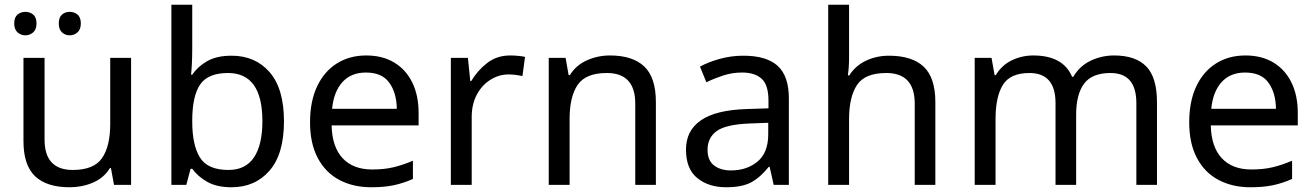

<svg xmlns="http://www.w3.org/2000/svg" viewBox="-20 -780 5546 810"><path d="M533 -536V0H461L448 -71H444Q418 -29 372 -9.5Q326 10 274 10Q177 10 128 -36.5Q79 -83 79 -185V-536H168V-191Q168 -63 287 -63Q376 -63 410.5 -113Q445 -163 445 -257V-536ZM87 -631Q68 -631 54 -643.5Q40 -656 40 -681Q40 -707 54 -718.5Q68 -730 87 -730Q106 -730 120 -718.5Q134 -707 134 -681Q134 -656 120 -643.5Q106 -631 87 -631ZM274 -631Q255 -631 241.5 -643.5Q228 -656 228 -681Q228 -707 241.5 -718.5Q255 -730 274 -730Q293 -730 307 -718.5Q321 -707 321 -681Q321 -656 307 -643.5Q293 -631 274 -631Z M791 -575Q791 -541 789.5 -511.5Q788 -482 786 -465H791Q814 -499 854 -522Q894 -545 957 -545Q1057 -545 1117.5 -475.5Q1178 -406 1178 -268Q1178 -130 1117 -60Q1056 10 957 10Q894 10 854 -13Q814 -36 791 -68H784L766 0H703V-760H791ZM942 -472Q857 -472 824 -423Q791 -374 791 -271V-267Q791 -168 823.5 -115.5Q856 -63 944 -63Q1016 -63 1051.5 -116Q1087 -169 1087 -269Q1087 -472 942 -472Z M1525 -546Q1594 -546 1643.5 -516Q1693 -486 1719.5 -431.5Q1746 -377 1746 -304V-251H1379Q1381 -160 1425.5 -112.5Q1470 -65 1550 -65Q1601 -65 1640.5 -74.5Q1680 -84 1722 -102V-25Q1681 -7 1641 1.5Q1601 10 1546 10Q1470 10 1411.5 -21Q1353 -52 1320.5 -113.5Q1288 -175 1288 -264Q1288 -352 1317.5 -415Q1347 -478 1400.5 -512Q1454 -546 1525 -546ZM1524 -474Q1461 -474 1424.5 -433.5Q1388 -393 1381 -321H1654Q1653 -389 1622 -431.5Q1591 -474 1524 -474Z M2132 -546Q2147 -546 2164.5 -544.5Q2182 -543 2195 -540L2184 -459Q2171 -462 2155.5 -464Q2140 -466 2126 -466Q2085 -466 2049 -443.5Q2013 -421 1991.5 -380.5Q1970 -340 1970 -286V0H1882V-536H1954L1964 -438H1968Q1994 -482 2035 -514Q2076 -546 2132 -546Z M2553 -546Q2649 -546 2698 -499.5Q2747 -453 2747 -349V0H2660V-343Q2660 -472 2540 -472Q2451 -472 2417 -422Q2383 -372 2383 -278V0H2295V-536H2366L2379 -463H2384Q2410 -505 2456 -525.5Q2502 -546 2553 -546Z M3116 -545Q3214 -545 3261 -502Q3308 -459 3308 -365V0H3244L3227 -76H3223Q3188 -32 3149.5 -11Q3111 10 3043 10Q2970 10 2922 -28.5Q2874 -67 2874 -149Q2874 -229 2937 -272.5Q3000 -316 3131 -320L3222 -323V-355Q3222 -422 3193 -448Q3164 -474 3111 -474Q3069 -474 3031 -461.5Q2993 -449 2960 -433L2933 -499Q2968 -518 3016 -531.5Q3064 -545 3116 -545ZM3142 -259Q3042 -255 3003.5 -227Q2965 -199 2965 -148Q2965 -103 2992.5 -82Q3020 -61 3063 -61Q3131 -61 3176 -98.5Q3221 -136 3221 -214V-262Z M3562 -537Q3562 -497 3557 -462H3563Q3589 -503 3633.5 -524Q3678 -545 3730 -545Q3828 -545 3877 -498.5Q3926 -452 3926 -349V0H3839V-343Q3839 -472 3719 -472Q3629 -472 3595.5 -421.5Q3562 -371 3562 -277V0H3474V-760H3562Z M4680 -546Q4771 -546 4816 -499.5Q4861 -453 4861 -349V0H4774V-345Q4774 -472 4665 -472Q4587 -472 4553.5 -427Q4520 -382 4520 -296V0H4433V-345Q4433 -472 4323 -472Q4242 -472 4211 -422Q4180 -372 4180 -278V0H4092V-536H4163L4176 -463H4181Q4206 -505 4248.5 -525.5Q4291 -546 4339 -546Q4465 -546 4503 -456H4508Q4535 -502 4581.5 -524Q4628 -546 4680 -546Z M5234 -546Q5303 -546 5352.5 -516Q5402 -486 5428.5 -431.5Q5455 -377 5455 -304V-251H5088Q5090 -160 5134.5 -112.5Q5179 -65 5259 -65Q5310 -65 5349.5 -74.5Q5389 -84 5431 -102V-25Q5390 -7 5350 1.5Q5310 10 5255 10Q5179 10 5120.5 -21Q5062 -52 5029.5 -113.5Q4997 -175 4997 -264Q4997 -352 5026.5 -415Q5056 -478 5109.5 -512Q5163 -546 5234 -546ZM5233 -474Q5170 -474 5133.5 -433.5Q5097 -393 5090 -321H5363Q5362 -389 5331 -431.5Q5300 -474 5233 -474Z"/></svg>

Font: Noto Sans Coptic
Style: Regular
Weight: 400
Designer: Monotype Design Team, Denis Moyogo Jacquerye
Foundry: Monotype Imaging Inc.
Version: Version 2.002; ttfautohint (v1.8.4.7-5d5b)